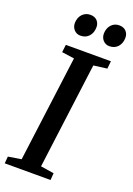

<svg xmlns="http://www.w3.org/2000/svg" viewBox="-176 -1014 749 1079"><g transform="rotate(20 198.5 -474.5)"><path d="M1 0 4.5 -41.5 82.5 -54 165 -687 90.5 -697.5 96 -743H365.5L361 -697.5L280.5 -687L198.5 -54L278 -41.5L275 0ZM154 -819.5Q131.5 -819.5 116.2 -836.2Q101 -853 101.5 -877.5Q102.5 -909 121.2 -929Q140 -949 168.5 -949Q195.5 -949 210 -933Q224.5 -917 224 -893.5Q223.5 -861 204.8 -840.2Q186 -819.5 154 -819.5ZM327 -819.5Q304.5 -819.5 289.5 -836.2Q274.5 -853 275 -877.5Q276 -909 294.5 -929Q313 -949 341 -949Q368 -949 382.8 -933Q397.5 -917 397 -893.5Q396.5 -861 377.8 -840.2Q359 -819.5 327 -819.5Z"/></g></svg>

Font: Merriweather Medium
Style: Italic
Weight: 500
Italic angle: -7.8°
Version: Version 2.101